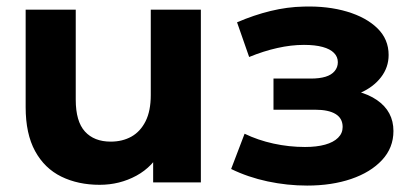

<svg xmlns="http://www.w3.org/2000/svg" viewBox="-20 -568 1282 598"><path d="M290.5 7.6Q223.1 7.6 170.9 -18Q118.7 -43.6 89.3 -97.4Q59.9 -151.2 59.9 -234.1V-537.9H215.9V-257.5Q215.9 -189.8 244.6 -158.3Q273.2 -126.9 324.9 -126.9Q361.2 -126.9 389.3 -142.5Q417.3 -158.2 433.5 -190.5Q449.6 -222.8 449.6 -271.9V-537.9H605.6V0H457V-148.3L484.9 -104.7Q457.1 -49.2 404.8 -20.8Q352.5 7.6 290.5 7.6Z M936.6 10Q874.8 10 813.5 -3Q752.2 -16.1 699.9 -41.7L741.8 -151.5Q783.3 -131.4 831.8 -120.8Q880.2 -110.2 929.9 -110.2Q966.2 -110.2 992.5 -117.5Q1018.7 -124.8 1032.9 -138.9Q1047.2 -152.9 1047.2 -172.5Q1047.2 -199.4 1025.3 -212.8Q1003.4 -226.3 961.1 -226.3H831.8V-323.3H948Q975.2 -323.3 993.9 -329Q1012.5 -334.7 1022.3 -346.6Q1032.2 -358.4 1032.2 -374.4Q1032.2 -391.1 1020.2 -403.2Q1008.3 -415.3 985 -421.7Q961.6 -428.2 926.8 -428.2Q886.8 -428.2 843.8 -418.5Q800.8 -408.9 756 -390.5L718.3 -498.5Q770.7 -521.1 822.7 -533.8Q874.8 -546.5 925.7 -547.5Q1000.9 -549.7 1060.9 -531.8Q1120.8 -513.9 1155.6 -479.8Q1190.4 -445.7 1190.4 -396.8Q1190.4 -358 1166.5 -327.2Q1142.6 -296.4 1101.9 -278.6Q1061.2 -260.8 1009.6 -260.8L1014 -291.8Q1102.6 -291.8 1154 -256.4Q1205.4 -221 1205.4 -160Q1205.4 -107.6 1169.8 -69.4Q1134.2 -31.2 1073.7 -10.6Q1013.1 10 936.6 10Z"/></svg>

Font: Montserrat Alternates Thin
Style: Regular
Weight: 100
Designer: Julieta Ulanovsky
Foundry: Julieta Ulanovsky
Version: Version 9.000